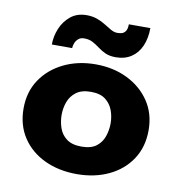

<svg xmlns="http://www.w3.org/2000/svg" viewBox="-75 -713 744 791"><g transform="rotate(10 296.5 -317.0)"><path d="M297 9Q222 9 162.5 -19Q103 -47 69 -98.5Q35 -150 35 -220Q35 -289 69.5 -340.5Q104 -392 163.5 -421Q223 -450 297 -450Q371 -450 430 -421Q489 -392 523.5 -340.5Q558 -289 558 -220Q558 -150 524 -98.5Q490 -47 431 -19Q372 9 297 9ZM297 -106Q337 -106 359 -123Q381 -140 390 -166.5Q399 -193 399 -221Q399 -249 389.5 -275Q380 -301 358 -318Q336 -335 297 -335Q258 -335 235.5 -318Q213 -301 203.5 -275Q194 -249 194 -221Q194 -193 203 -166.5Q212 -140 234.5 -123Q257 -106 297 -106ZM372 -493Q346 -493 328.5 -501Q311 -509 296.5 -520Q282 -531 267 -539Q252 -547 231 -547Q216 -547 206.5 -538.5Q197 -530 193 -518.5Q189 -507 189 -499H104Q104 -533 117.5 -566Q131 -599 158 -621Q185 -643 225 -643Q250 -643 270 -635.5Q290 -628 305.5 -618Q321 -608 334.5 -600.5Q348 -593 361 -593Q369 -593 378.5 -595Q388 -597 395 -606.5Q402 -616 402 -636H492Q492 -594 478 -561.5Q464 -529 437 -511Q410 -493 372 -493Z"/></g></svg>

Font: Teachers
Style: Regular
Weight: 400
Designer: Alfredo Marco Pradil, Chank Diesel
Version: Version 1.001